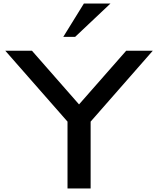

<svg xmlns="http://www.w3.org/2000/svg" viewBox="-20 -1063 892 1083"><path d="M453.1 -1043H603L403.8 -855H336.9ZM360.8 -377 9.8 -776.9H160.2L425.8 -474.1L691.9 -776.9H841.8L491.2 -377V0H360.8Z"/></svg>

Font: Sporting Grotesque
Style: Regular
Weight: 400
Designer: Lucas LE BIHAN
Foundry: Lucas LE BIHAN
Version: Version 2.001;PS 2.1;hotconv 1.0.88;makeotf.lib2.5.647800